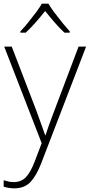

<svg xmlns="http://www.w3.org/2000/svg" viewBox="-23 -784 489 1046"><path d="M0 -530H41L174 -184Q191 -138 203 -104Q215 -70 223 -47H225Q232 -69 244 -103Q256 -137 273 -181L405 -530H446L201 107Q175 174 142.5 208Q110 242 55 242Q25 242 -3 233V198Q11 202 23.5 205Q36 208 52 208Q92 208 117.5 182Q143 156 166 96L204 -4ZM241 -764Q253 -743 273.5 -715.5Q294 -688 316.5 -660.5Q339 -633 357 -613V-606H328Q301 -631 273 -663.5Q245 -696 223 -724Q201 -696 172.5 -663.5Q144 -631 117 -606H88V-613Q107 -633 129.5 -660.5Q152 -688 172.5 -715.5Q193 -743 205 -764Z"/></svg>

Font: Noto Sans Gujarati UI ExtraLight
Style: Regular
Weight: 200
Designer: Jelle Bosma - Monotype Design Team, Universal Thirst
Foundry: Monotype Imaging Inc.
Version: Version 2.106; ttfautohint (v1.8.4.7-5d5b)